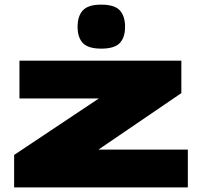

<svg xmlns="http://www.w3.org/2000/svg" viewBox="-20 -809 872 829"><path d="M41 0V-140L407 -384H64V-547H763V-407L405 -163H791V0ZM417 -599Q361 -599 338 -623Q315 -647 315 -693Q315 -740 338 -764.5Q361 -789 417 -789Q474 -789 497 -764.5Q520 -740 520 -693Q520 -647 497 -623Q474 -599 417 -599Z"/></svg>

Font: Georama Extra Expanded ExtraBold
Style: Regular
Weight: 800
Width: 8
Designer: Jean-Baptiste Levee
Foundry: Production Type
Version: Version 1.000